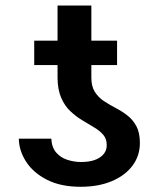

<svg xmlns="http://www.w3.org/2000/svg" viewBox="-20 -678 583 707"><path d="M373 -144Q373 -166.5 360.4 -181.4Q347.7 -196.3 326.9 -208.7Q306.2 -221.2 283 -235.1Q259.8 -249 239 -268.6Q218.3 -288.1 205.3 -317.9Q192.4 -347.7 191.9 -391.1V-657.7H316.4V-392.1Q316.4 -359.9 329.3 -339.6Q342.3 -319.3 362.5 -305.9Q382.8 -292.5 405.8 -280.5Q428.7 -268.6 449 -252.9Q469.2 -237.3 482.2 -213.4Q495.1 -189.5 495.1 -151.4Q495.1 -104.5 468 -68.1Q440.9 -31.7 391.8 -11Q342.8 9.8 276.9 9.8Q203.1 9.8 152.3 -16.4Q101.6 -42.5 75.7 -83.3Q49.8 -124 49.3 -167.5H168.9Q170.4 -135.3 187 -116.2Q203.6 -97.2 228.3 -89.4Q252.9 -81.5 278.3 -81.5Q323.7 -81.5 348.6 -98.9Q373.5 -116.2 373 -144ZM411.1 -528.3V-438.5H106V-528.3Z"/></svg>

Font: Inter Cardless Tabular Medium
Style: Regular
Weight: 500
Designer: Rasmus Andersson
Foundry: rsms
Version: Version 4.000;git-4fc901f